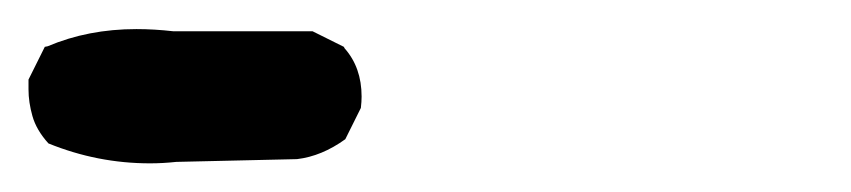

<svg xmlns="http://www.w3.org/2000/svg" viewBox="-65 62 585 132"><path d="M149.9 83.5 171.4 94.2 171.9 95.2Q183.6 108.4 183.6 128.4Q183.6 131.8 183.1 136.2L172.4 157.7Q156.2 169.4 139.2 171.4Q138.7 171.4 56.2 173.3Q46.9 174.3 38.1 174.3Q2 174.3 -31.7 160.6Q-40 151.4 -42.7 141.8Q-45.4 132.3 -45.4 123.5Q-45.4 120.6 -45.4 116.7L-34.2 94.2L-32.2 93.8Q-4.4 82 28.8 82Q41 82 54.2 83.5Z"/></svg>

Font: Bakudai
Style: Medium
Weight: 500
Version: Version 1.48